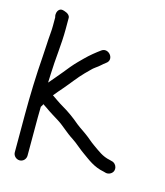

<svg xmlns="http://www.w3.org/2000/svg" viewBox="-109 -755 762 889"><g transform="rotate(15 272.0 -310.0)"><path d="M68.5 52.5C85.6 52.5 98.5 38 98.5 22V-160C98.5 -175.4 98.8 -191.7 99.3 -212.6C103.1 -217.3 105.7 -222.4 107.7 -227.3C113.6 -223.7 121.1 -218.8 127.1 -214.4C147 -199.9 169.8 -186.4 191.4 -172.9C222.4 -153.5 244.9 -128.8 280.1 -106.6L296.6 -94.9C315.3 -80.9 325.8 -70.2 347.8 -54.8C378.7 -33.1 408.9 -7.1 458.2 2.2L468.7 5.1C476.7 7.2 486.2 4.9 492.9 0.4C517.6 -16 504.7 -49.9 482.6 -54.3L472.3 -57.1C472.1 -57.1 471.7 -57.2 471.5 -57.3C435 -64.5 412.5 -83.9 383.1 -104.3C363.2 -118.1 352.4 -129.9 332.2 -144.2L315.4 -156.1C304.6 -163.7 292.5 -171.3 284.1 -178.5C256.9 -201.8 228.5 -222.7 195.3 -241.8C175.6 -253.2 159.9 -265.2 139.9 -278.4C150.4 -292 164.6 -308 177.4 -322.8C202.9 -352.2 229.2 -388.5 254.8 -414.2L277.8 -437.2C283.6 -443 289.4 -448.6 296.9 -453.6C314.5 -465.3 324.3 -476.8 338.1 -486.7C373.2 -510.1 333.5 -559.1 302.7 -537.2C280 -520.9 255.2 -500.8 234.2 -479.8L211.7 -457.3C193.4 -439.1 172.2 -413 156.2 -392.7C139.5 -371.5 121 -351.5 102.9 -329.4C103.5 -342.5 104.1 -358 104.5 -371.1C106.6 -442.7 117.5 -516 117.5 -589V-643C117.5 -663.9 86.4 -670.2 82.4 -671.2C65.7 -675.1 57.3 -660 55.4 -651.3C53.9 -644.1 53.8 -638.9 56.5 -629.7V-589C56.5 -578.2 55.9 -565.5 54.6 -551.1C50.7 -508.6 51.2 -486.1 47.5 -438C40.9 -351.6 37.5 -249.9 37.5 -159V22C37.5 39 52.1 52.5 68.5 52.5Z"/></g></svg>

Font: CiSf OpenHand
Style: Bd
Weight: 400
Foundry: Cannot Into Space Fonts
Version: Version 0.7892